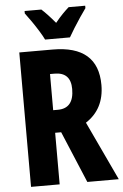

<svg xmlns="http://www.w3.org/2000/svg" viewBox="-61 -973 650 1016"><g transform="rotate(-5 264.0 -465.0)"><path d="M239 -714Q480 -714 480 -505Q480 -377 381 -313L528 0H361L246 -274H214V0H62V-714ZM238 -586H214V-394H239Q324 -394 324 -497Q324 -586 238 -586ZM204 -770Q195 -789 178 -816.5Q161 -844 142 -871.5Q123 -899 109 -917V-930H198Q229 -902 270 -853Q291 -879 308.5 -897Q326 -915 343 -930H431V-917Q417 -898 399 -871Q381 -844 364 -817Q347 -790 336 -770Z"/></g></svg>

Font: Noto Sans Thai ExtCond ExtBd
Style: Regular
Weight: 800
Width: 2
Designer: Monotype Design Team
Foundry: Monotype Imaging Inc.
Version: Version 2.002; ttfautohint (v1.8.4.7-5d5b)